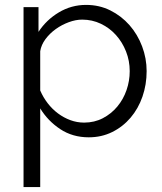

<svg xmlns="http://www.w3.org/2000/svg" viewBox="-20 -550 659 783"><path d="M342 10Q276 10 225.5 -23.5Q175 -57 144 -108V213H76V-521H137V-420Q169 -469 220 -499.5Q271 -530 331 -530Q385 -530 430 -507.5Q475 -485 508 -447.5Q541 -410 559.5 -361Q578 -312 578 -260Q578 -205 561 -156Q544 -107 512.5 -70Q481 -33 437.5 -11.5Q394 10 342 10ZM323 -50Q365 -50 399.5 -68Q434 -86 458.5 -115.5Q483 -145 496 -182.5Q509 -220 509 -260Q509 -302 494 -340Q479 -378 453 -407Q427 -436 391.5 -453Q356 -470 315 -470Q289 -470 260.5 -459.5Q232 -449 207.5 -431.5Q183 -414 165.5 -390.5Q148 -367 144 -341V-181Q156 -153 174.5 -129Q193 -105 216.5 -87.5Q240 -70 267 -60Q294 -50 323 -50Z"/></svg>

Font: PTCRaleway
Style: Regular
Weight: 400
Designer: Matt McInerney, Pablo Impallari, Rodrigo Fuenzalida
Foundry: Matt McInerney, Pablo Impallari, Rodrigo Fuenzalida
Version: Version 3.000g; ttfautohint (v1.5) -l 8 -r 28 -G 28 -x 14 -D